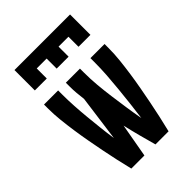

<svg xmlns="http://www.w3.org/2000/svg" viewBox="-217 -837 933 933"><g transform="rotate(-45 250.0 -370.0)"><path d="M122 0Q112 -41 103 -81.5Q94 -122 86 -163Q78 -204 70.5 -245Q63 -286 57 -327.5Q51 -369 46.5 -410.5Q42 -452 42 -494V-520H139V-494Q139 -453 141.5 -411.5Q144 -370 148 -329Q152 -288 156.5 -247Q161 -206 167 -165L199 -402Q196 -425 194 -448Q192 -471 192 -494V-520H289V-494Q289 -449 293 -404.5Q297 -360 303 -316Q309 -272 315.5 -227.5Q322 -183 330 -139Q336 -183 341 -227.5Q346 -272 350.5 -316.5Q355 -361 358 -405Q361 -449 361 -494V-520H458V-494Q458 -452 453.5 -410.5Q449 -369 443 -327.5Q437 -286 429.5 -245Q422 -204 414 -163Q406 -122 397 -81.5Q388 -41 378 0H288Q276 -43 264.5 -86.5Q253 -130 243 -174L212 0ZM59 -600V-740H441V-600H359V-669H291V-600H209V-669H141V-600Z"/></g></svg>

Font: Iosevka Term Curly
Style: Bold
Weight: 700
Designer: Belleve Invis
Foundry: Belleve Invis
Version: Version 32.3.0